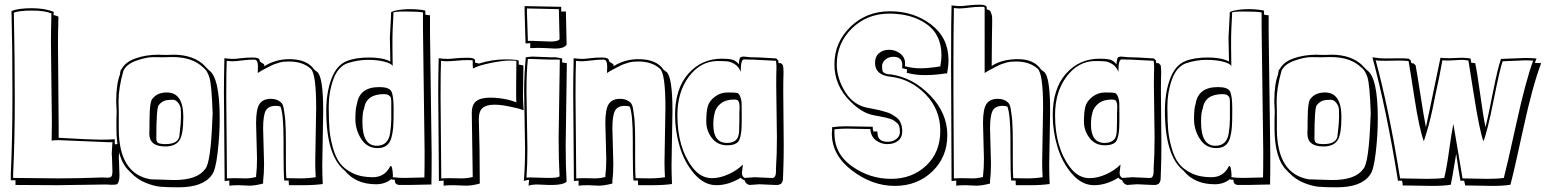

<svg xmlns="http://www.w3.org/2000/svg" viewBox="-20 -757 6586 818"><path d="M486 -82 487 -72V-71Q489 -23 489 -8.5Q489 6 485.5 16.5Q482 27 476.5 28.5Q471 30 463 30Q456 30 450 30Q450 30 433 29L224 32Q114 32 46 31V11H26V-17Q33 -158 33 -360.5Q33 -563 29 -710Q58 -722 115.5 -722Q173 -722 209 -706L208 -693Q222 -690 229 -686Q227 -614 227 -567L230 -210V-170Q366 -162 406.5 -162Q447 -162 469 -164V-142L489 -144ZM457 -91 456 -101Q456 -110 457.5 -127Q459 -144 459 -152Q457 -151 444 -151L230 -160Q214 -160 200 -158V-159L201 -237L197 -580Q197 -622 199 -700Q170 -712 116 -712Q62 -712 39 -703Q43 -504 43 -331Q43 -158 36 -17V1Q182 3 227 3Q272 3 317 2Q362 1 385.5 0Q409 -1 416 -1L438 0Q451 0 455 -6Q459 -12 459 -27.5Q459 -43 457 -91Z M477 -281 475 -324Q475 -400 492 -442H491Q494 -462 497 -462V-461Q497 -460 497 -460Q512 -492 556.5 -508Q601 -524 657 -524Q665 -523 694 -523L718 -524Q804 -524 852 -477H851L870 -458Q916 -427 916 -252Q916 -181 907 -105Q898 -29 882 -11Q845 41 741 41Q690 41 663 38.5Q636 36 601 22Q566 8 538 -21L529 -30Q476 -81 476 -211V-247ZM714 -514 676 -513Q663 -513 634 -513.5Q605 -514 562 -499Q519 -484 506 -456Q485 -383 485 -325L486 -283V-209Q486 -16 622 7L722 10Q821 10 854 -37Q878 -61 885 -255Q886 -267 886 -272Q882 -396 872 -427.5Q862 -459 845 -470Q800 -514 714 -514ZM691 -363Q761 -363 761 -259Q761 -180 743 -157Q725 -133 684 -133Q616 -133 616 -188Q617 -199 617 -240Q617 -329 631 -338Q651 -363 691 -363ZM646 -167Q646 -151 656 -147Q666 -143 684 -143Q745 -143 745 -185Q751 -235 751 -258.5Q751 -282 750 -294Q749 -306 739 -319Q729 -332 716 -332Q703 -332 688 -330Q669 -325 659 -312L657 -310Q646 -303 646 -167Z M937 14 934 -366Q934 -419 936 -509Q960 -506 972 -506Q984 -506 1006.5 -509Q1029 -512 1057 -512Q1085 -512 1086 -500Q1086 -494 1095.5 -489.5Q1105 -485 1106 -480V-475Q1155 -505 1212 -505Q1289 -505 1319 -460L1331 -451Q1357 -431 1357 -283L1353 -55Q1353 -15 1355 27Q1319 32 1271 32H1211Q1210 25 1210 12H1191Q1188 -19 1188 -109V-159Q1188 -272 1175 -303Q1167 -306 1154 -306Q1124 -306 1112.5 -286Q1101 -266 1101 -209L1105 -61Q1105 -18 1101 14V25Q1066 34 1043 34L997 32Q972 32 957 34V12Q949 14 937 14ZM1078 -446 1079 -472Q1079 -503 1064 -503Q1037 -503 1011 -499.5Q985 -496 971 -496Q957 -496 946 -498Q944 -463 944 -346L947 3Q959 2 979 2L1027 3Q1048 3 1071 -3V-7Q1075 -40 1075 -81L1071 -233Q1071 -293 1086 -314.5Q1101 -336 1134 -336Q1160 -336 1177 -321Q1186 -313 1189 -294Q1196 -251 1196 -230Q1198 -213 1198 -147V-73Q1198 -12 1200 2L1258 3Q1294 3 1325 -2Q1323 -40 1323 -65L1327 -298Q1327 -443 1304 -464Q1270 -495 1211 -495Q1185 -495 1171 -490.5Q1157 -486 1150.5 -484Q1144 -482 1131.5 -475.5Q1119 -469 1115 -467Q1093 -456 1078 -446Z M1643 -495 1641 -597Q1641 -605 1646 -692V-703Q1646 -708 1670.5 -713Q1695 -718 1729 -718Q1763 -718 1792 -712V-695Q1801 -692 1812 -692V-618L1819 -102Q1819 -10 1818 29L1724 31Q1706 31 1684 31Q1662 31 1662 11V9L1649 8L1647 6Q1621 28 1582 28Q1496 28 1449 -30Q1370 -93 1370 -285Q1370 -362 1392 -421Q1414 -480 1458 -497Q1495 -512 1553 -512Q1611 -512 1643 -495ZM1789 -110 1782 -638V-704Q1761 -708 1708.5 -708Q1656 -708 1656 -703V-692Q1652 -621 1652 -597V-551Q1652 -506 1653 -475Q1649 -486 1619 -494Q1589 -502 1547 -502Q1505 -502 1461 -488Q1419 -473 1399.5 -417Q1380 -361 1380.5 -298.5Q1381 -236 1384 -202Q1387 -168 1398.5 -127Q1410 -86 1429 -61Q1448 -36 1483 -19Q1518 -2 1568 -2Q1618 -2 1641 -46Q1642 -50 1645 -50Q1652 -50 1654 -9L1653 -2Q1675 1 1704 1L1788 -1Q1789 -36 1789 -110ZM1596 -386Q1638 -386 1647.5 -367.5Q1657 -349 1657 -291Q1657 -233 1655 -211.5Q1653 -190 1647 -168Q1634 -126 1589 -126Q1544 -126 1519 -165Q1494 -204 1494 -250Q1494 -296 1501 -315Q1512 -386 1596 -386ZM1524 -237Q1524 -136 1585 -136Q1634 -136 1642 -190Q1647 -223 1647 -251V-320Q1647 -341 1642.5 -345.5Q1638 -350 1635 -352Q1628 -356 1616 -356Q1540 -356 1531 -294Q1524 -280 1524 -237Z M1850 14 1847 -366Q1847 -419 1849 -509Q1873 -506 1885 -506Q1897 -506 1919.5 -508.5Q1942 -511 1973 -511Q2004 -511 2004 -499V-490Q2017 -488 2020 -486Q2077 -504 2133.5 -504Q2190 -504 2190 -497V-482Q2210 -479 2210 -477L2208 -348Q2208 -332 2211 -287L2188 -295L2189 -294L2177 -298L2178 -297Q2122 -311 2087.5 -311Q2053 -311 2036.5 -297.5Q2020 -284 2020 -249Q2024 -126 2024 13V25Q1992 34 1965 34L1911 32Q1885 32 1870 34V12Q1862 14 1850 14ZM1995 -465 1994 -480V-499Q1994 -501 1973 -501Q1952 -501 1925 -498.5Q1898 -496 1884 -496Q1870 -496 1859 -498Q1857 -463 1857 -346L1860 3Q1872 2 1893 2L1947 3Q1971 3 1994 -3V-7L1990 -275Q1990 -312 2009.5 -326.5Q2029 -341 2068.5 -341Q2108 -341 2150 -331Q2153 -329 2160 -328Q2161 -327 2180 -321Q2179 -332 2179 -353V-390L2180 -497Q2180 -499 2150.5 -499Q2121 -499 2069.5 -488.5Q2018 -478 1995 -465Z M2219 -572 2215 -710V-731L2371 -728V-708H2391L2394 -567Q2383 -550 2346 -550Q2337 -550 2308 -552L2274 -553Q2254 -553 2239 -552V-573ZM2395 -488 2390 -137Q2390 -48 2394 17Q2377 35 2293 30L2269 29Q2247 29 2232 34Q2232 27 2234 9Q2219 11 2212 14Q2217 -53 2217 -124L2213 -366Q2213 -436 2220 -513L2246 -516L2325 -513H2348L2375 -508V-491ZM2364 -590 2361 -718 2225 -721V-705L2229 -583H2246L2325 -580Q2358 -580 2364 -590ZM2360 -167 2365 -500V-503H2325L2233 -506H2229V-505Q2223 -452 2223 -368L2227 -123Q2227 -55 2223 0Q2225 -1 2239 -1L2318 1Q2359 1 2364 -6Q2360 -77 2360 -167Z M2425 14 2422 -366Q2422 -419 2424 -509Q2448 -506 2460 -506Q2472 -506 2494.5 -509Q2517 -512 2545 -512Q2573 -512 2574 -500Q2574 -494 2583.5 -489.5Q2593 -485 2594 -480V-475Q2643 -505 2700 -505Q2777 -505 2807 -460L2819 -451Q2845 -431 2845 -283L2841 -55Q2841 -15 2843 27Q2807 32 2759 32H2699Q2698 25 2698 12H2679Q2676 -19 2676 -109V-159Q2676 -272 2663 -303Q2655 -306 2642 -306Q2612 -306 2600.5 -286Q2589 -266 2589 -209L2593 -61Q2593 -18 2589 14V25Q2554 34 2531 34L2485 32Q2460 32 2445 34V12Q2437 14 2425 14ZM2566 -446 2567 -472Q2567 -503 2552 -503Q2525 -503 2499 -499.5Q2473 -496 2459 -496Q2445 -496 2434 -498Q2432 -463 2432 -346L2435 3Q2447 2 2467 2L2515 3Q2536 3 2559 -3V-7Q2563 -40 2563 -81L2559 -233Q2559 -293 2574 -314.5Q2589 -336 2622 -336Q2648 -336 2665 -321Q2674 -313 2677 -294Q2684 -251 2684 -230Q2686 -213 2686 -147V-73Q2686 -12 2688 2L2746 3Q2782 3 2813 -2Q2811 -40 2811 -65L2815 -298Q2815 -443 2792 -464Q2758 -495 2699 -495Q2673 -495 2659 -490.5Q2645 -486 2638.5 -484Q2632 -482 2619.5 -475.5Q2607 -469 2603 -467Q2581 -456 2566 -446Z M3296 -499 3297 -488H3307L3316 -479Q3318 -463 3318 -454V-444Q3317 -417 3317 -366L3319 -141Q3319 -82 3317.5 -44Q3316 -6 3316 1Q3316 8 3315.5 9.5Q3315 11 3314 14.5Q3313 18 3312 19.5Q3311 21 3309.5 23.5Q3308 26 3306 27Q3304 28 3295 31H3281L3216 28L3173 31Q3157 27 3152 11Q3139 6 3136 0Q3084 32 3032 32Q2980 32 2938 -16.5Q2896 -65 2876 -132Q2856 -199 2856 -266Q2856 -379 2912.5 -443Q2969 -507 3056 -507Q3084 -507 3099.5 -503Q3115 -499 3128 -483Q3128 -493 3129 -497Q3130 -501 3130.5 -504.5Q3131 -508 3132 -509Q3133 -510 3134 -512Q3135 -514 3137 -514Q3143 -516 3148 -516L3179 -513H3188Q3214 -513 3287 -508ZM3290 -171 3287 -393Q3287 -440 3288 -464V-474Q3288 -482 3286 -498Q3258 -500 3188 -503H3177L3150 -504Q3136 -504 3136 -456V-451Q3127 -473 3110.5 -483.5Q3094 -494 3079.5 -495.5Q3065 -497 3034 -497Q2963 -495 2914.5 -430Q2866 -365 2866 -266Q2866 -128 2930 -44Q2965 2 3013 2Q3047 2 3083.5 -14.5Q3120 -31 3145 -56L3141 -21Q3141 -4 3153 1L3196 -2L3261 1H3273Q3286 -2 3286 -26V-40Q3290 -99 3290 -171ZM3140 -278V-236Q3140 -183 3129.5 -160.5Q3119 -138 3078 -138Q3037 -138 3013 -169Q2989 -200 2989 -239.5Q2989 -279 2995 -302.5Q3001 -326 3025 -344.5Q3049 -363 3079 -363Q3109 -363 3118.5 -361.5Q3128 -360 3133.5 -346Q3139 -332 3139.5 -320Q3140 -308 3140 -278ZM3130 -273 3131 -302Q3131 -329 3118 -332Q3114 -333 3108 -333Q3073 -333 3052 -317Q3031 -301 3025 -277V-276Q3019 -256 3019 -226Q3019 -148 3078 -148Q3105 -148 3119 -164Q3128 -176 3129 -199.5Q3130 -223 3130 -247Z M3583 -219 3698 -217Q3698 -206 3701 -197H3718Q3718 -172 3729 -162.5Q3740 -153 3762 -153Q3784 -153 3799 -165Q3814 -177 3814 -193.5Q3814 -210 3811 -219Q3808 -228 3800.5 -234Q3793 -240 3787.5 -244Q3782 -248 3769.5 -251.5Q3757 -255 3751.5 -256.5Q3746 -258 3731 -260.5Q3716 -263 3713 -264L3698 -267Q3651 -277 3605 -323Q3535 -390 3535 -483Q3535 -576 3603 -642.5Q3671 -709 3772 -709Q3873 -709 3947 -652.5Q4021 -596 4021 -501Q4021 -476 4015 -444H4007Q3963 -437 3920.5 -437Q3878 -437 3843 -447Q3844 -450 3844 -462Q3830 -464 3823 -467Q3824 -470 3824 -480Q3824 -515 3786 -515Q3766 -515 3752 -503Q3738 -491 3738 -475.5Q3738 -460 3740 -454.5Q3742 -449 3747 -446.5Q3752 -444 3755 -443Q3762 -440 3776 -440Q3870 -426 3943 -350.5Q4016 -275 4016 -181.5Q4016 -88 3952 -26.5Q3888 35 3792 35Q3696 35 3610 -30.5Q3524 -96 3524 -188L3525 -201V-215Q3552 -219 3583 -219ZM3688 -207 3587 -209Q3559 -209 3535 -206V-189Q3535 -101 3610.5 -48Q3686 5 3776 5Q3866 5 3926 -51.5Q3986 -108 3986 -199.5Q3986 -291 3923 -355.5Q3860 -420 3775 -430Q3708 -437 3708 -489Q3708 -516 3725 -530.5Q3742 -545 3768 -545Q3794 -545 3815 -529Q3836 -513 3836 -487Q3836 -478 3835 -475Q3868 -466 3901.5 -466Q3935 -466 3985 -474H3986Q3991 -502 3991 -521Q3991 -610 3927.5 -654.5Q3864 -699 3769 -699Q3674 -699 3609.5 -636Q3545 -573 3545 -482Q3545 -424 3580.5 -366Q3616 -308 3680 -297Q3685 -296 3703.5 -292.5Q3722 -289 3729 -287Q3736 -285 3752 -280.5Q3768 -276 3775.5 -272Q3783 -268 3794 -260.5Q3805 -253 3811 -245Q3824 -225 3824 -198Q3824 -171 3806 -157Q3788 -143 3760.5 -143Q3733 -143 3711.5 -159.5Q3690 -176 3688 -207Z M4034 14 4032 -476Q4032 -691 4034 -734Q4058 -731 4070 -731Q4082 -731 4104.5 -734Q4127 -737 4155 -737Q4183 -737 4184 -725V-717Q4197 -715 4200.5 -707Q4204 -699 4205.5 -693Q4207 -687 4207 -675V-654L4206 -594Q4206 -571 4205.5 -531Q4205 -491 4205 -476Q4249 -505 4317.5 -505Q4386 -505 4416 -460L4428 -451Q4454 -431 4454 -283L4450 -55Q4450 -15 4452 27Q4416 32 4368 32H4308Q4307 25 4307 12H4288Q4285 -19 4285 -109V-159Q4285 -268 4272 -303Q4264 -306 4251 -306Q4221 -306 4209.5 -286Q4198 -266 4198 -209L4202 -61Q4202 -18 4198 14V25Q4163 34 4140 34Q4140 34 4094 32Q4069 32 4054 34V12Q4046 14 4034 14ZM4420 -65 4424 -298Q4424 -443 4401 -464Q4367 -495 4308 -495Q4282 -495 4268 -490.5Q4254 -486 4247.5 -484Q4241 -482 4228.5 -475.5Q4216 -469 4212 -467Q4190 -456 4175 -446V-722Q4175 -728 4166 -728H4162Q4135 -728 4109 -724.5Q4083 -721 4069 -721Q4055 -721 4044 -723Q4042 -603 4042 -493V-355L4044 3Q4056 2 4076 2L4124 3Q4145 3 4168 -3V-7Q4172 -40 4172 -81L4168 -233Q4168 -293 4183 -314.5Q4198 -336 4231 -336Q4257 -336 4274 -321Q4283 -313 4286 -294Q4293 -251 4293 -230Q4295 -213 4295 -147V-73Q4295 -12 4297 2L4355 3Q4391 3 4422 -2Q4420 -40 4420 -65Z M4905 -499 4906 -488H4916L4925 -479Q4927 -463 4927 -454V-444Q4926 -417 4926 -366L4928 -141Q4928 -82 4926.5 -44Q4925 -6 4925 1Q4925 8 4924.5 9.5Q4924 11 4923 14.5Q4922 18 4921 19.5Q4920 21 4918.5 23.5Q4917 26 4915 27Q4913 28 4904 31H4890L4825 28L4782 31Q4766 27 4761 11Q4748 6 4745 0Q4693 32 4641 32Q4589 32 4547 -16.5Q4505 -65 4485 -132Q4465 -199 4465 -266Q4465 -379 4521.5 -443Q4578 -507 4665 -507Q4693 -507 4708.5 -503Q4724 -499 4737 -483Q4737 -493 4738 -497Q4739 -501 4739.5 -504.5Q4740 -508 4741 -509Q4742 -510 4743 -512Q4744 -514 4746 -514Q4752 -516 4757 -516L4788 -513H4797Q4823 -513 4896 -508ZM4899 -171 4896 -393Q4896 -440 4897 -464V-474Q4897 -482 4895 -498Q4867 -500 4797 -503H4786L4759 -504Q4745 -504 4745 -456V-451Q4736 -473 4719.5 -483.5Q4703 -494 4688.5 -495.5Q4674 -497 4643 -497Q4572 -495 4523.5 -430Q4475 -365 4475 -266Q4475 -128 4539 -44Q4574 2 4622 2Q4656 2 4692.5 -14.5Q4729 -31 4754 -56L4750 -21Q4750 -4 4762 1L4805 -2L4870 1H4882Q4895 -2 4895 -26V-40Q4899 -99 4899 -171ZM4749 -278V-236Q4749 -183 4738.5 -160.5Q4728 -138 4687 -138Q4646 -138 4622 -169Q4598 -200 4598 -239.5Q4598 -279 4604 -302.5Q4610 -326 4634 -344.5Q4658 -363 4688 -363Q4718 -363 4727.5 -361.5Q4737 -360 4742.5 -346Q4748 -332 4748.5 -320Q4749 -308 4749 -278ZM4739 -273 4740 -302Q4740 -329 4727 -332Q4723 -333 4717 -333Q4682 -333 4661 -317Q4640 -301 4634 -277V-276Q4628 -256 4628 -226Q4628 -148 4687 -148Q4714 -148 4728 -164Q4737 -176 4738 -199.5Q4739 -223 4739 -247Z M5216 -495 5214 -597Q5214 -605 5219 -692V-703Q5219 -708 5243.5 -713Q5268 -718 5302 -718Q5336 -718 5365 -712V-695Q5374 -692 5385 -692V-618L5392 -102Q5392 -10 5391 29L5297 31Q5279 31 5257 31Q5235 31 5235 11V9L5222 8L5220 6Q5194 28 5155 28Q5069 28 5022 -30Q4943 -93 4943 -285Q4943 -362 4965 -421Q4987 -480 5031 -497Q5068 -512 5126 -512Q5184 -512 5216 -495ZM5362 -110 5355 -638V-704Q5334 -708 5281.5 -708Q5229 -708 5229 -703V-692Q5225 -621 5225 -597V-551Q5225 -506 5226 -475Q5222 -486 5192 -494Q5162 -502 5120 -502Q5078 -502 5034 -488Q4992 -473 4972.5 -417Q4953 -361 4953.5 -298.5Q4954 -236 4957 -202Q4960 -168 4971.5 -127Q4983 -86 5002 -61Q5021 -36 5056 -19Q5091 -2 5141 -2Q5191 -2 5214 -46Q5215 -50 5218 -50Q5225 -50 5227 -9L5226 -2Q5248 1 5277 1L5361 -1Q5362 -36 5362 -110ZM5169 -386Q5211 -386 5220.5 -367.5Q5230 -349 5230 -291Q5230 -233 5228 -211.5Q5226 -190 5220 -168Q5207 -126 5162 -126Q5117 -126 5092 -165Q5067 -204 5067 -250Q5067 -296 5074 -315Q5085 -386 5169 -386ZM5097 -237Q5097 -136 5158 -136Q5207 -136 5215 -190Q5220 -223 5220 -251V-320Q5220 -341 5215.5 -345.5Q5211 -350 5208 -352Q5201 -356 5189 -356Q5113 -356 5104 -294Q5097 -280 5097 -237Z M5411 -281 5409 -324Q5409 -400 5426 -442H5425Q5428 -462 5431 -462V-461Q5431 -460 5431 -460Q5446 -492 5490.5 -508Q5535 -524 5591 -524Q5599 -523 5628 -523L5652 -524Q5738 -524 5786 -477H5785L5804 -458Q5850 -427 5850 -252Q5850 -181 5841 -105Q5832 -29 5816 -11Q5779 41 5675 41Q5624 41 5597 38.5Q5570 36 5535 22Q5500 8 5472 -21L5463 -30Q5410 -81 5410 -211V-247ZM5648 -514 5610 -513Q5597 -513 5568 -513.5Q5539 -514 5496 -499Q5453 -484 5440 -456Q5419 -383 5419 -325L5420 -283V-209Q5420 -16 5556 7L5656 10Q5755 10 5788 -37Q5812 -61 5819 -255Q5820 -267 5820 -272Q5816 -396 5806 -427.5Q5796 -459 5779 -470Q5734 -514 5648 -514ZM5625 -363Q5695 -363 5695 -259Q5695 -180 5677 -157Q5659 -133 5618 -133Q5550 -133 5550 -188Q5551 -199 5551 -240Q5551 -329 5565 -338Q5585 -363 5625 -363ZM5580 -167Q5580 -151 5590 -147Q5600 -143 5618 -143Q5679 -143 5679 -185Q5685 -235 5685 -258.5Q5685 -282 5684 -294Q5683 -306 5673 -319Q5663 -332 5650 -332Q5637 -332 5622 -330Q5603 -325 5593 -312L5591 -310Q5580 -303 5580 -167Z M5956 33Q5956 22 5953 13H5936Q5888 -286 5827 -513Q5858 -508 5879 -508Q5900 -508 5934 -508.5Q5968 -509 5982 -507L5991 -499Q5991 -491 5993 -489Q5995 -487 6002 -487L6011 -479Q6017 -448 6031.5 -354Q6046 -260 6055 -215Q6063 -250 6117 -511Q6128 -509 6156 -509L6209 -511Q6222 -511 6245 -508L6248 -490Q6251 -490 6265 -488Q6273 -452 6286 -357Q6299 -262 6309 -215Q6318 -250 6340 -361Q6362 -472 6375 -506L6477 -510Q6500 -510 6526 -508Q6525 -504 6522.5 -498Q6520 -492 6519 -489Q6525 -489 6534 -488.5Q6543 -488 6546 -488Q6509 -390 6469.5 -207.5Q6430 -25 6415 30Q6385 35 6340 35L6222 33Q6222 29 6220 23L6218 13H6202Q6196 -16 6184 -102Q6165 14 6161 30Q6131 35 6081 35ZM6207 -502 6150 -499Q6134 -499 6125 -500L6123 -489Q6122 -485 6119 -467.5Q6116 -450 6114 -441L6112 -430Q6094 -348 6084 -296Q6068 -220 6046 -155Q6026 -211 6006.5 -338Q5987 -465 5981 -497Q5955 -499 5941 -499L5884 -498Q5851 -498 5841 -500Q5897 -295 5945 3L6059 5Q6105 5 6133 1Q6143 -38 6154 -117.5Q6165 -197 6172 -229Q6174 -218 6211 3Q6211 3 6317 5Q6359 5 6387 1Q6401 -52 6440.5 -232Q6480 -412 6512 -499Q6500 -500 6479 -500L6382 -496Q6371 -468 6344 -332.5Q6317 -197 6300 -155Q6283 -203 6260.5 -345.5Q6238 -488 6236 -499Q6220 -502 6207 -502Z"/></svg>

Font: Londrina Shadow
Style: Regular
Weight: 400
Designer: Marcelo Magalhaes
Foundry: Marcelo Magalhaes
Version: Version 1.001 2011